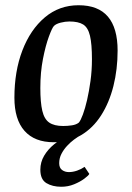

<svg xmlns="http://www.w3.org/2000/svg" viewBox="-20 -533 504 733"><path d="M185 10Q112 10 73.5 -33.5Q35 -77 35 -160Q35 -261 65.5 -340.5Q96 -420 151 -466.5Q206 -513 280 -513Q355 -513 392 -469.5Q429 -426 429 -340Q429 -268 413 -204.5Q397 -141 366 -92.5Q335 -44 289.5 -17Q244 10 185 10ZM221 -52Q238 -52 254.5 -54.5Q271 -57 281 -65Q288 -73 296.5 -96Q305 -119 312.5 -151.5Q320 -184 325.5 -224Q331 -264 331 -307Q331 -365 323.5 -396.5Q316 -428 297.5 -439.5Q279 -451 245 -451Q229 -451 211.5 -446.5Q194 -442 186 -434Q179 -427 166.5 -393Q154 -359 144 -308Q134 -257 134 -197Q134 -142 141.5 -110Q149 -78 168 -65Q187 -52 221 -52ZM214 180Q180 180 157 166Q134 152 134 115Q134 86 148.5 61.5Q163 37 187 17.5Q211 -2 239 -15H284Q276 -10 262.5 0Q249 10 236 24Q223 38 214.5 54.5Q206 71 206 90Q206 108 217 116Q228 124 243 124Q258 124 274 118.5Q290 113 303 104L321 131Q317 138 301.5 149.5Q286 161 263 170.5Q240 180 214 180Z"/></svg>

Font: Faustina Light Medium
Style: Italic
Weight: 500
Italic angle: -8°
Version: Version 1.200